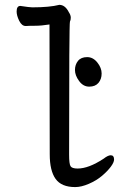

<svg xmlns="http://www.w3.org/2000/svg" viewBox="-20 -740 540 784"><path d="M287.1 23.9Q231 23.9 207 -9.5Q183.1 -43 183.1 -109.9L182.1 -640.1Q148.9 -634.8 123.5 -634.8Q98.1 -634.8 85 -633.8Q68.8 -633.8 58.3 -655.3Q47.9 -676.8 47.9 -692.9Q47.9 -715.8 63 -715.8Q101.1 -710 111.8 -710Q182.1 -710 222.2 -720.2Q246.1 -720.2 261.2 -689.9Q269 -678.2 269 -668Q269 -658.2 265.6 -651.6Q262.2 -645 262.2 -107.9Q262.2 -70.8 268.1 -61.3Q273.9 -51.8 296.9 -51.8Q341.8 -51.8 402.8 -91.8Q420.9 -106 432.1 -106Q445.8 -106 445.8 -88.9Q445.8 -77.1 432.4 -59.1Q418.9 -41 396.5 -22Q374 -2.9 343 10.5Q312 23.9 287.1 23.9ZM344.2 -386.2Q319.8 -386.2 303 -409.2Q286.1 -432.1 286.1 -454.1Q286.1 -476.1 298.6 -491.5Q311 -506.8 335.9 -506.8Q359.9 -506.8 377.4 -484.9Q395 -462.9 395 -439.9Q395 -417 382.1 -401.6Q369.1 -386.2 344.2 -386.2Z"/></svg>

Font: LXGW WenKai Mono GB Screen
Style: Regular
Weight: 400
Monospace: yes
Designer: LXGW / Fontworks Inc.
Foundry: LXGW / Fontworks Inc.
Version: Version 1.510;January 18,2025